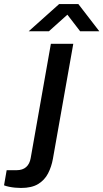

<svg xmlns="http://www.w3.org/2000/svg" viewBox="-136 -743 512 951"><path d="M-32 188Q-46 188 -61.5 186.5Q-77 185 -91.5 182Q-106 179 -116 175L-103 100H-54Q-24 100 -6.5 84.5Q11 69 16 40L116 -526H227L126 44Q119 83 102 116Q85 149 53 168.5Q21 188 -32 188ZM6 -588 157 -723H252L356 -588H261L181 -692H222L106 -588Z"/></svg>

Font: Archivo SemiExpanded Medium
Style: Italic
Weight: 500
Width: 6
Italic angle: -10°
Designer: Hector Gatti
Foundry: Omnibus-Type
Version: Version 2.001